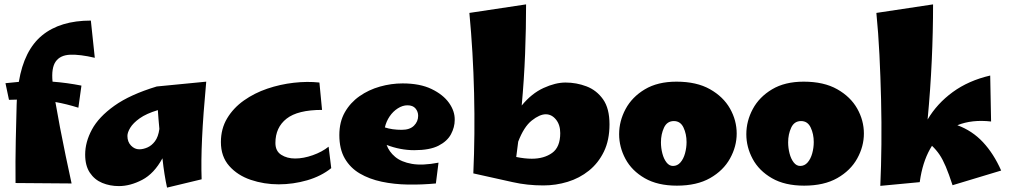

<svg xmlns="http://www.w3.org/2000/svg" viewBox="-20 -836 4613 877"><path d="M307 2 51 0Q50 -100 52 -193Q54 -286 56 -357Q56 -369 57 -381Q40 -381 21 -380L5 -456Q37 -459 66 -462Q90 -607 172.5 -674.5Q255 -742 395 -742L413 -572Q345 -588 300 -586Q255 -584 234.5 -555Q214 -526 220 -463Q286 -458 352 -445L338 -344Q284 -361 233 -370Q242 -318 254 -254.5Q266 -191 280 -124.5Q294 -58 307 2Z M523 14Q482 14 447 -0.5Q412 -15 390.5 -47Q369 -79 369 -130Q369 -187 400 -244.5Q431 -302 502.5 -353Q574 -404 696 -441L922 -463Q908 -312 903 -205Q898 -98 901 -17L743 21Q737 -6 731.5 -40.5Q726 -75 722 -113Q684 -43 629.5 -14.5Q575 14 523 14ZM562 -215Q562 -188 578.5 -171Q595 -154 616 -154Q634 -154 653.5 -162.5Q673 -171 688 -191Q703 -211 708 -247Q706 -270 704 -292Q702 -314 701 -333Q648 -317 618 -295.5Q588 -274 575 -252.5Q562 -231 562 -215Z M1253 6Q1186 6 1125.5 -14.5Q1065 -35 1027 -78Q989 -121 989 -187Q989 -248 1017.5 -295.5Q1046 -343 1094 -377Q1142 -411 1201 -431Q1260 -451 1322 -458Q1384 -465 1439 -459L1451 -334Q1340 -334 1289 -294Q1238 -254 1238 -183Q1238 -146 1264.5 -129Q1291 -112 1328 -112Q1366 -112 1408.5 -127Q1451 -142 1481 -166L1493 -68Q1447 -31 1383 -12.5Q1319 6 1253 6Z M1971 2Q1907 8 1843.5 7Q1780 6 1723.5 -6Q1667 -18 1623.5 -43.5Q1580 -69 1555 -112Q1530 -155 1530 -219Q1530 -279 1555 -323Q1580 -367 1622 -396.5Q1664 -426 1715.5 -440.5Q1767 -455 1819 -455Q1898 -455 1951 -429.5Q2004 -404 2031 -366Q2058 -328 2057 -288Q2057 -255 2040 -223Q2023 -191 1983 -170.5Q1943 -150 1872 -150Q1809 -150 1746 -174Q1757 -143 1785 -119.5Q1813 -96 1861.5 -87.5Q1910 -79 1983 -93ZM1841 -355Q1819 -355 1797 -341Q1775 -327 1759.5 -304Q1744 -281 1738 -254Q1771 -243 1815 -243Q1852 -243 1871 -262Q1890 -281 1890 -307Q1890 -326 1878 -340.5Q1866 -355 1841 -355Z M2322 -4 2142 -44Q2150 -223 2145.5 -410Q2141 -597 2124 -777L2383 -816Q2383 -707 2378.5 -590.5Q2374 -474 2363 -354Q2408 -409 2462.5 -434Q2517 -459 2563 -459Q2613 -459 2659 -441.5Q2705 -424 2734.5 -382.5Q2764 -341 2764 -268Q2764 -196 2738.5 -143.5Q2713 -91 2670 -56.5Q2627 -22 2573 -5.5Q2519 11 2462 11Q2388 11 2322 -4ZM2473 -314Q2445 -314 2409 -285.5Q2373 -257 2347 -189Q2343 -154 2338 -119Q2377 -111 2409 -111Q2465 -111 2502 -137.5Q2539 -164 2539 -228Q2539 -266 2519.5 -290Q2500 -314 2473 -314Z M3072 12Q2984 12 2925 -22Q2866 -56 2837 -110Q2808 -164 2808 -223Q2808 -283 2837.5 -338Q2867 -393 2925.5 -428Q2984 -463 3070 -463Q3162 -463 3223 -428.5Q3284 -394 3314.5 -340Q3345 -286 3345 -226Q3345 -167 3314.5 -112Q3284 -57 3223.5 -22.5Q3163 12 3072 12ZM3054 -78Q3074 -78 3088 -94Q3102 -110 3109 -135.5Q3116 -161 3116 -187Q3116 -224 3102 -253.5Q3088 -283 3058 -283Q3027 -283 3013 -253Q2999 -223 2999 -186Q2999 -160 3005.5 -135Q3012 -110 3024.5 -94Q3037 -78 3054 -78Z M3653 12Q3565 12 3506 -22Q3447 -56 3418 -110Q3389 -164 3389 -223Q3389 -283 3418.5 -338Q3448 -393 3506.5 -428Q3565 -463 3651 -463Q3743 -463 3804 -428.5Q3865 -394 3895.5 -340Q3926 -286 3926 -226Q3926 -167 3895.5 -112Q3865 -57 3804.5 -22.5Q3744 12 3653 12ZM3635 -78Q3655 -78 3669 -94Q3683 -110 3690 -135.5Q3697 -161 3697 -187Q3697 -224 3683 -253.5Q3669 -283 3639 -283Q3608 -283 3594 -253Q3580 -223 3580 -186Q3580 -160 3586.5 -135Q3593 -110 3605.5 -94Q3618 -78 3635 -78Z M4181 -4 4001 13Q4005 -76 4006 -176.5Q4007 -277 4004.5 -381Q4002 -485 3997 -586Q3992 -687 3983 -777L4242 -816Q4242 -692 4236 -559.5Q4230 -427 4217 -290Q4260 -363 4332 -415.5Q4404 -468 4503 -491L4507 -281Q4420 -291 4353 -264Q4421 -239 4470 -186.5Q4519 -134 4553 -57L4331 10Q4314 -42 4300 -75Q4286 -108 4271.5 -129.5Q4257 -151 4237 -170Q4200 -112 4185 -29Q4183 -17 4181 -4Z"/></svg>

Font: Marhey ExtraBold
Style: Regular
Weight: 800
Designer: Nur Syamsi & Bustanul Arifin
Foundry: Namelatype
Version: Version 1.000; ttfautohint (v1.8.4.7-5d5b)